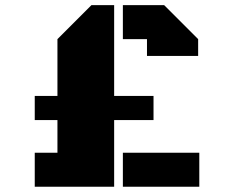

<svg xmlns="http://www.w3.org/2000/svg" viewBox="-20 -711 891 731"><path d="M112.3 0V-129.4H198.7V-253.9H112.3V-345.7H198.7V-562L328.1 -691.4H414.6V-345.7H564.5V-253.9H414.6V0ZM539.6 -498V-562H447.8V-691.4H605L734.4 -562V-498ZM447.8 0V-129.4H738.8V0Z"/></svg>

Font: Black Ops One
Style: Regular
Weight: 400
Designer: James Grieshaber, Eben Sorkin
Foundry: Sorkin Type Co.
Version: Version 1.004; ttfautohint (v1.8.4.7-5d5b)